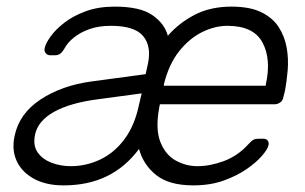

<svg xmlns="http://www.w3.org/2000/svg" viewBox="-20 -550 921 580"><path d="M172 10Q119 10 82.5 -10Q46 -30 30.5 -63.5Q15 -97 24 -139Q38 -207 102.5 -249.5Q167 -292 257 -304L420 -326L427 -358Q438 -411 412 -441.5Q386 -472 315 -472Q278 -472 250 -462Q222 -452 203 -436.5Q184 -421 175 -404Q168 -392 161.5 -387.5Q155 -383 146 -383H132Q123 -383 118 -389.5Q113 -396 115 -405Q118 -419 133 -440Q148 -461 174.5 -481.5Q201 -502 239 -516Q277 -530 327 -530Q403 -530 440 -504.5Q477 -479 487 -442Q521 -481 568.5 -505.5Q616 -530 679 -530Q735 -530 769.5 -513Q804 -496 822 -468Q840 -440 846 -406Q852 -372 849 -337Q846 -302 840 -272L836 -257Q835 -247 827 -241Q819 -235 809 -235H463L461 -225Q449 -160 464.5 -121Q480 -82 511 -65Q542 -48 576 -48Q615 -48 656.5 -63.5Q698 -79 729 -113Q740 -125 746 -128Q752 -131 763 -131H775Q784 -131 788.5 -125.5Q793 -120 791 -111Q789 -100 772 -80Q755 -60 725.5 -39.5Q696 -19 655.5 -4.5Q615 10 564 10Q491 10 452 -21Q413 -52 400 -100Q359 -45 302.5 -17.5Q246 10 172 10ZM194 -48Q240 -48 282.5 -68Q325 -88 356 -129.5Q387 -171 400 -234L408 -268L275 -250Q191 -239 143 -212Q95 -185 86 -144Q79 -111 93.5 -90Q108 -69 135.5 -58.5Q163 -48 194 -48ZM475 -291H783V-295Q800 -371 773 -421.5Q746 -472 667 -472Q629 -472 590.5 -453Q552 -434 521 -395Q490 -356 475 -295Z"/></svg>

Font: Rubik Light Light
Style: Italic
Weight: 300
Italic angle: -12°
Version: Version 2.104